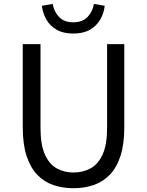

<svg xmlns="http://www.w3.org/2000/svg" viewBox="-20 -962 761 995"><path d="M360.8 13.4Q304.7 13.4 256.8 -2.9Q208.8 -19.2 173.2 -56.1Q137.7 -93 117.8 -153.8Q97.9 -214.5 97.9 -302.4V-733.4H189.9V-299.9Q189.9 -212.2 212.7 -161.4Q235.5 -110.5 274.3 -89.3Q313.1 -68 360.8 -68Q409.8 -68 449 -89.3Q488.3 -110.5 511.7 -161.4Q535 -212.2 535 -299.9V-733.4H624.1V-302.4Q624.1 -214.5 604.3 -153.8Q584.6 -93 548.6 -56.1Q512.7 -19.2 464.6 -2.9Q416.5 13.4 360.8 13.4ZM359.7 -788.1Q308.1 -788.1 273.6 -807.9Q239.1 -827.7 220.4 -860.6Q201.7 -893.5 196.9 -932L253 -941.7Q259.8 -902.2 285.7 -874.4Q311.7 -846.5 359.7 -846.5Q407.6 -846.5 434 -874.4Q460.3 -902.2 466.7 -941.7L522.8 -932Q518.4 -893.5 499.5 -860.6Q480.6 -827.7 446.1 -807.9Q411.6 -788.1 359.7 -788.1Z"/></svg>

Font: Noto Sans TC
Style: Regular
Weight: 100
Designer: Ryoko NISHIZUKA 西塚涼子 (kana, bopomofo & ideographs); Paul D. Hunt (Latin, Greek & Cyrillic); Sandoll Communications 산돌커뮤니
Foundry: Adobe
Version: Version 2.004;hotconv 1.0.118;makeotfexe 2.5.65603